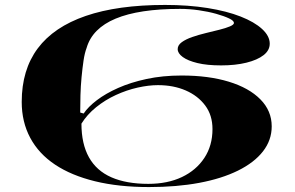

<svg xmlns="http://www.w3.org/2000/svg" viewBox="-20 -743 1195 778"><path d="M649 -723Q743 -723 821 -710.5Q899 -698 955 -676Q1011 -654 1042 -625.5Q1073 -597 1073 -566Q1073 -539 1048 -519.5Q1023 -500 978.5 -489Q934 -478 876 -478Q819 -478 780 -487.5Q741 -497 720.5 -512Q700 -527 700 -544Q700 -560 716.5 -572Q733 -584 759 -593Q785 -602 814 -609Q843 -616 869 -622.5Q895 -629 911.5 -636Q928 -643 928 -650Q928 -659 908 -668.5Q888 -678 856 -687Q824 -696 785.5 -701.5Q747 -707 710 -707Q543 -707 448.5 -667.5Q354 -628 331 -549Q323 -528 318.5 -497.5Q314 -467 310.5 -430.5Q307 -394 306 -357Q305 -320 305 -287L319 -283Q337 -310 372.5 -337Q408 -364 458.5 -386.5Q509 -409 574 -423Q639 -437 716 -437Q825 -437 907 -412Q989 -387 1035 -340.5Q1081 -294 1081 -231Q1081 -175 1045.5 -129.5Q1010 -84 944 -51.5Q878 -19 787 -2Q696 15 584 15Q461 15 365 -8.5Q269 -32 203 -76Q137 -120 102.5 -184.5Q68 -249 68 -330Q68 -460 133 -547Q198 -634 327.5 -678.5Q457 -723 649 -723ZM620 -398Q582 -398 537.5 -388Q493 -378 449.5 -358Q406 -338 369.5 -308.5Q333 -279 310 -242Q310 -160 340.5 -105.5Q371 -51 431.5 -24.5Q492 2 581 2Q659 2 717 -25.5Q775 -53 808 -103Q841 -153 841 -220Q841 -276 811.5 -315.5Q782 -355 732.5 -376.5Q683 -398 620 -398Z"/></svg>

Font: Kalnia Expanded
Style: Regular
Weight: 400
Width: 7
Designer: Frida Medrano
Foundry: Frida Medrano
Version: Version 1.105